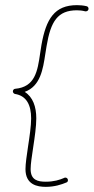

<svg xmlns="http://www.w3.org/2000/svg" viewBox="-20 -565 364 746"><path d="M158 161C192 161 219 152 238 144C242 143 244 139 244 135C244 130 240 125 234 125C232 125 231 125 230 126C212 134 189 141 158 141C127 141 99 135 99 92C99 72 104 41 109 7C115 -32 121 -74 121 -105C121 -150 108 -188 76 -208C137 -230 147 -296 156 -355L161 -386C177 -482 204 -525 279 -525C288 -525 300 -524 311 -521H312H314C320 -521 324 -526 324 -531C324 -536 321 -540 316 -541C304 -544 289 -545 279 -545C192 -545 159 -492 141 -390C139 -379 138 -369 136 -358C126 -288 116 -227 39 -220C34 -220 30 -215 30 -210C30 -205 34 -201 38 -200C83 -193 101 -157 101 -105C101 -76 95 -35 89 4C84 38 79 71 79 92C79 153 125 161 158 161Z"/></svg>

Font: Mistral SingleLine Outline
Style: Regular
Weight: 300
Designer: François Chastanet, Élisa Garzelli, Anais Alves, Morgane Autin
Foundry: institut supérieur des arts et du design Toulouse / isdaT
Version: Version 1.000;Glyphs 3.3 (3337)